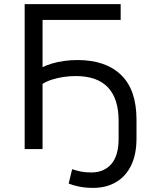

<svg xmlns="http://www.w3.org/2000/svg" viewBox="-20 -725 743 934"><path d="M433 189Q397 189 366.5 183Q336 177 314 168L331 98Q351 105 373.5 109.5Q396 114 424 114Q486 114 521.5 73Q557 32 557 -50V-137Q557 -245 505 -300Q453 -355 348 -355Q317 -355 288 -350.5Q259 -346 233.5 -338Q208 -330 187 -317V0H100V-705H567V-628H187V-398Q206 -408 233 -416Q260 -424 292 -428.5Q324 -433 356 -433Q494 -433 569 -360.5Q644 -288 644 -143V-52Q644 26 618 79.5Q592 133 544.5 161Q497 189 433 189Z"/></svg>

Font: Nunito Sans 9pt
Style: Regular
Weight: 400
Version: Version 3.101;gftools[0.9.27]